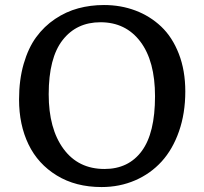

<svg xmlns="http://www.w3.org/2000/svg" viewBox="-20 -734 817 768"><path d="M386.2 14.2Q282.7 14.2 207.3 -32Q131.8 -78.1 94 -156.5Q56.2 -234.9 56.2 -335.9Q56.2 -414.6 74.7 -478.5Q93.3 -542.5 125 -585.7Q156.7 -628.9 200.4 -658.2Q244.1 -687.5 293 -700.7Q341.8 -713.9 396 -713.9Q463.4 -713.9 521.7 -691.9Q580.1 -669.9 624.8 -627.7Q669.4 -585.4 695.3 -518.8Q721.2 -452.1 721.2 -368.2Q721.2 -280.8 696 -208.7Q670.9 -136.7 626.5 -87.9Q582 -39.1 520.3 -12.5Q458.5 14.2 386.2 14.2ZM397.9 -58.1Q494.1 -58.1 547.1 -129.9Q600.1 -201.7 600.1 -349.1Q600.1 -489.7 541.5 -567.4Q482.9 -645 381.8 -645Q286.1 -645 230.5 -573.7Q174.8 -502.4 174.8 -356.9Q174.8 -219.2 233.9 -138.7Q293 -58.1 397.9 -58.1Z"/></svg>

Font: Literata Book Medium
Style: Regular
Weight: 500
Designer: Latin by Veronika Burian and Jose Scaglione. Greek by Irene Vlachou. Cyrillic by Vera Evstafieva
Foundry: TypeTogether
Version: Version 2.003;PS 002.003;hotconv 1.0.88;makeotf.lib2.5.64775